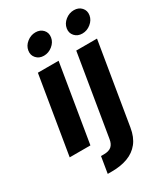

<svg xmlns="http://www.w3.org/2000/svg" viewBox="-233 -870 1024 1175"><g transform="rotate(-30 279.0 -282.0)"><path d="M17.5 0 107.8 -545.9H254.2L163.9 0ZM192.7 -617.1Q159.6 -617.1 139.8 -639.2Q119.9 -661.3 125 -692.3Q130 -723.9 157.4 -745.7Q184.7 -767.5 217.8 -767.5Q251.1 -767.5 271 -745.7Q290.8 -723.8 285.6 -692.3Q280.6 -661.3 253.3 -639.2Q226 -617.1 192.7 -617.1ZM379 -545.9H525.6L430.6 28Q420.4 90.6 389.5 129.3Q358.6 168 310 186Q261.5 204.1 198.2 204.1H168.5L187.5 88.8H207Q243.6 88.8 261.5 73.1Q279.4 57.4 284.4 25.9ZM464.2 -617.1Q431.1 -617.1 411.2 -639.2Q391.3 -661.3 396.4 -692.3Q401.5 -723.9 428.8 -745.7Q456.2 -767.5 489.2 -767.5Q522.6 -767.5 542.4 -745.7Q562.3 -723.8 557.1 -692.3Q552 -661.3 524.7 -639.2Q497.5 -617.1 464.2 -617.1Z"/></g></svg>

Font: Inter
Style: Italic
Weight: 400
Italic angle: -9.3988°
Designer: Rasmus Andersson
Foundry: rsms
Version: Version 4.001;git-66647c0bb